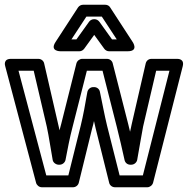

<svg xmlns="http://www.w3.org/2000/svg" viewBox="-22 -764 791 809"><path d="M173 -25 56 -466H120L175 -231C185 -185 191 -138 200 -90C202 -78 215 -70 225 -70H229C242 -70 252 -80 254 -90C263 -138 272 -184 284 -230L344 -466H410L470 -230C482 -184 492 -137 503 -89C506 -77 516 -70 527 -70H531C544 -70 554 -80 556 -90C565 -138 572 -185 581 -231L636 -466H692L580 -25H482L429 -235C418 -280 410 -325 399 -377C397 -389 386 -397 375 -397H371C358 -397 348 -387 346 -376C337 -324 329 -279 318 -234L266 -25ZM130 6C132 15 142 25 154 25H286C296 25 307 18 310 6L366 -222C369 -233 372 -243 374 -254C376 -245 379 -233 381 -223L438 6C440 16 450 25 462 25H599C609 25 620 17 623 6L748 -485C756 -517 727 -516 724 -516H616C605 -516 595 -509 592 -497L533 -241C531 -229 528 -220 526 -209C523 -220 521 -231 518 -242L453 -497C451 -507 441 -516 429 -516H324C314 -516 303 -508 300 -497L236 -242C234 -233 231 -225 229 -215C227 -223 225 -232 223 -241L164 -497C162 -507 152 -516 140 -516H24C-9 -516 -1 -488 0 -485ZM279 -598 342 -694H407L470 -598H450L397 -672C392 -679 384 -683 377 -683H373C365 -683 357 -678 353 -672L300 -598ZM212 -587C186 -547 233 -548 233 -548H313C320 -548 328 -552 333 -559L375 -617L417 -559C421 -553 429 -548 437 -548H516C564 -548 537 -587 537 -587L442 -733C438 -740 430 -744 421 -744H328C320 -744 312 -740 307 -733Z"/></svg>

Font: Falling Sky
Style: Ou
Weight: 400
Designer: Paul D. Hunt
Foundry: Adobe Systems Incorporated
Version: Version 1.02